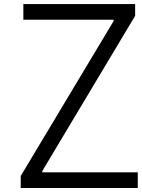

<svg xmlns="http://www.w3.org/2000/svg" viewBox="-20 -937 707 957"><path d="M96.4 -838.5V-916.7H653.6V-858.1L190.8 -84.6V-78.1H666.7V0H83.3V-59.9L546.2 -832V-838.5Z"/></svg>

Font: Monoid
Style: Regular
Weight: 400
Width: 4
Monospace: yes
Designer: Andreas Larsen (@larsenwork)
Version: Version 0.61